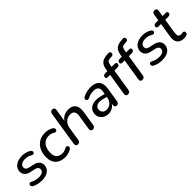

<svg xmlns="http://www.w3.org/2000/svg" viewBox="249 -1864 3058 3058"><g transform="rotate(-45 1778.5 -335.0)"><path d="M221 9C340 9 420 -47 420 -144C420 -207 378 -248 305 -265L211 -286C172 -295 155 -317 155 -346C155 -394 197 -426 268 -426C312 -426 353 -414 387 -392C436 -364 467 -424 421 -455C384 -481 324 -497 272 -497C143 -497 66 -429 66 -342C66 -279 107 -235 176 -219L270 -198C309 -189 331 -169 331 -137C331 -90 291 -62 223 -62C174 -62 126 -73 84 -97C35 -124 6 -57 54 -30C97 -5 158 9 221 9Z M745 9C790 9 847 -5 883 -30C929 -58 893 -119 854 -96C820 -76 786 -67 757 -67C661 -67 623 -124 623 -210C623 -313 671 -420 795 -420C833 -420 866 -411 899 -389C942 -363 979 -430 925 -461C890 -482 840 -497 790 -497C606 -497 525 -353 525 -209C525 -79 596 9 745 9Z M1029 7C1060 7 1080 -9 1084 -41L1119 -263C1134 -358 1188 -419 1280 -419C1350 -419 1378 -377 1364 -293L1325 -49C1319 -13 1335 7 1365 7C1396 7 1416 -9 1420 -41L1460 -294C1481 -433 1420 -497 1313 -497C1237 -497 1178 -465 1142 -410L1176 -622C1181 -657 1166 -677 1136 -677C1104 -677 1085 -661 1081 -629L990 -50C984 -15 999 7 1029 7Z M1719 9C1778 9 1837 -17 1870 -74L1866 -46C1861 -11 1876 7 1904 7C1933 7 1951 -9 1956 -40L1995 -286C2015 -410 1961 -497 1818 -497C1762 -497 1701 -485 1648 -458C1589 -430 1624 -365 1674 -390C1718 -413 1760 -422 1807 -422C1888 -422 1918 -382 1907 -310L1899 -260L1833 -277C1648 -325 1558 -241 1558 -139C1558 -54 1632 9 1719 9ZM1654 -144C1654 -205 1707 -260 1842 -216L1889 -202L1887 -190C1875 -109 1815 -60 1746 -60C1696 -60 1654 -89 1654 -144Z M2156 7C2188 7 2207 -9 2212 -40L2271 -414H2341C2369 -414 2387 -430 2387 -459C2387 -477 2374 -487 2349 -487H2282L2287 -520C2299 -591 2318 -599 2379 -603L2408 -605C2449 -609 2454 -682 2401 -679L2370 -677C2257 -669 2209 -630 2191 -520L2186 -487H2134C2106 -487 2088 -471 2088 -443C2088 -424 2101 -414 2126 -414H2175L2117 -49C2111 -13 2126 7 2156 7Z M2482 7C2514 7 2533 -9 2538 -40L2597 -414H2667C2695 -414 2713 -430 2713 -459C2713 -477 2700 -487 2675 -487H2608L2613 -520C2625 -591 2644 -599 2705 -603L2734 -605C2775 -609 2780 -682 2727 -679L2696 -677C2583 -669 2535 -630 2517 -520L2512 -487H2460C2432 -487 2414 -471 2414 -443C2414 -424 2427 -414 2452 -414H2501L2443 -49C2437 -13 2452 7 2482 7Z M2933 9C3052 9 3132 -47 3132 -144C3132 -207 3090 -248 3017 -265L2923 -286C2884 -295 2867 -317 2867 -346C2867 -394 2909 -426 2980 -426C3024 -426 3065 -414 3099 -392C3148 -364 3179 -424 3133 -455C3096 -481 3036 -497 2984 -497C2855 -497 2778 -429 2778 -342C2778 -279 2819 -235 2888 -219L2982 -198C3021 -189 3043 -169 3043 -137C3043 -90 3003 -62 2935 -62C2886 -62 2838 -73 2796 -97C2747 -124 2718 -57 2766 -30C2809 -5 2870 9 2933 9Z M3425 9C3437 9 3457 6 3472 1C3492 -6 3509 -17 3508 -43C3507 -61 3495 -76 3473 -76C3461 -75 3462 -71 3435 -71C3378 -71 3367 -102 3379 -180L3416 -414H3488C3517 -414 3534 -431 3534 -457C3534 -477 3519 -487 3493 -487H3428L3444 -589C3450 -623 3434 -642 3402 -642C3372 -642 3354 -627 3350 -597L3332 -487H3275C3245 -487 3226 -472 3226 -445C3226 -424 3241 -414 3267 -414H3321L3282 -172C3265 -63 3305 9 3425 9Z"/></g></svg>

Font: SN Pro Medium
Style: Italic
Weight: 400
Italic angle: -9°
Designer: Tobias Whetton
Foundry: Supernotes
Version: Version 1.001;Glyphs 3.2 (3249)